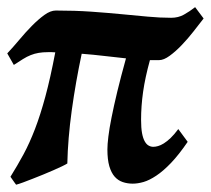

<svg xmlns="http://www.w3.org/2000/svg" viewBox="-20 -486 581 529"><path d="M497.1 -95.2Q472.7 -59.6 451.2 -37.1Q429.7 -14.6 410.6 -2Q391.6 10.7 375.5 15.4Q359.4 20 345.7 20Q331.1 20 318.1 15.6Q305.2 11.2 295.9 0.7Q286.6 -9.8 281.2 -28.1Q275.9 -46.4 275.9 -74.2Q275.9 -87.9 278.6 -109.9Q281.2 -131.8 287.4 -162.6Q293.5 -193.4 303.2 -233.9Q313 -274.4 327.1 -325.2Q297.4 -328.1 267.6 -331.8Q237.8 -335.4 205.1 -337.9Q188.5 -259.8 177.7 -181.9Q167 -104 165.5 -35.6Q161.1 -32.7 150.9 -27.8Q140.6 -22.9 127.4 -17.1Q114.3 -11.2 99.1 -5.1Q84 1 69.8 6.6Q55.7 12.2 43.7 16.6Q31.7 21 24.4 22.9Q23.4 21.5 20.8 18.1Q18.1 14.6 15.6 10.7Q12.2 6.3 8.8 1Q28.3 -30.3 44.9 -61Q61.5 -91.8 76.4 -130.6Q91.3 -169.4 105 -220Q118.7 -270.5 132.3 -341.8Q127.4 -342.3 122.6 -342.3H112.3Q97.7 -342.3 86.4 -340.3Q75.2 -338.4 64.7 -334.2Q54.2 -330.1 43.2 -323.2Q32.2 -316.4 18.1 -307.1L0 -338.9Q15.6 -355.5 33 -376.2Q50.3 -397 67.9 -414.8Q85.4 -432.6 102.3 -444.8Q119.1 -457 133.8 -457Q186.5 -457 231 -453.9Q275.4 -450.7 314.2 -447Q353 -443.4 386.7 -440.2Q420.4 -437 451.7 -437Q471.2 -437 486.6 -445.6Q502 -454.1 517.6 -466.3L541 -435.1Q528.8 -419.4 513.2 -399.4Q497.6 -379.4 480.7 -361.8Q463.9 -344.2 447.5 -332.3Q431.2 -320.3 418 -320.3H393.1Q379.9 -272.5 374.3 -233.2Q368.7 -193.8 368.7 -155.8Q368.7 -133.8 371.3 -119.4Q374 -105 378.7 -96.7Q383.3 -88.4 389.4 -85Q395.5 -81.5 402.3 -81.5Q408.2 -81.5 415.3 -83.5Q422.4 -85.4 431.2 -90.8Q439.9 -96.2 450 -105.7Q460 -115.2 471.2 -130.4Z"/></svg>

Font: Gentium Book Basic
Style: Bold Italic
Weight: 700
Italic angle: -8°
Designer: J. Victor Gaultney and Annie Olsen
Foundry: SIL International
Version: Version 1.102; 2013; Maintenance release